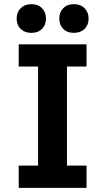

<svg xmlns="http://www.w3.org/2000/svg" viewBox="-20 -903 505 923"><path d="M70 0V-107H163V-583H70V-690H396V-583H302V-107H396V0ZM60 -814Q60 -844 79.5 -863.5Q99 -883 131 -883Q163 -883 182 -863.5Q201 -844 201 -814Q201 -783 182 -764Q163 -745 131 -745Q99 -745 79.5 -764Q60 -783 60 -814ZM265 -814Q265 -844 284 -863.5Q303 -883 335 -883Q367 -883 386.5 -863.5Q406 -844 406 -814Q406 -783 386.5 -764Q367 -745 335 -745Q303 -745 284 -764Q265 -783 265 -814Z"/></svg>

Font: Radio Canada SemiBold
Style: Regular
Weight: 600
Designer: Charles Daoud, Etienne Aubert Bonn, Alexandre Saumier Demers, Jacques Le Bailly
Foundry: Radio-Canada
Version: Version 2.104; ttfautohint (v1.8.4.7-5d5b);gftools[0.9.28.de